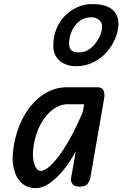

<svg xmlns="http://www.w3.org/2000/svg" viewBox="-20 -940 617 967"><path d="M160 7.5Q117.5 7.5 88.5 -18.8Q59.5 -45 48.8 -93.8Q38 -142.5 50 -209Q66.5 -299 105.8 -364.2Q145 -429.5 199.8 -465Q254.5 -500.5 316 -500.5H471.5Q494 -500.5 501.5 -484.2Q509 -468 504 -441L434 -39.5Q432 -29.5 421.5 -14.8Q411 0 380 0Q354 0 344.5 -13.8Q335 -27.5 338 -43L362 -178.5Q332.5 -123.5 297.8 -81.5Q263 -39.5 228 -16Q193 7.5 160 7.5ZM184.5 -79.5Q209.5 -79.5 245 -116.5Q280.5 -153.5 320 -220.2Q359.5 -287 396.5 -375L404 -415H320.5Q283 -415 248 -389.8Q213 -364.5 187 -318.8Q161 -273 150 -211Q140.5 -152 152 -115.8Q163.5 -79.5 184.5 -79.5ZM361 -606.5Q331 -606.5 305.5 -618Q280 -629.5 264.2 -652.2Q248.5 -675 248.5 -709Q248.5 -756 264.2 -794.5Q280 -833 307.5 -860.8Q335 -888.5 370.2 -904Q405.5 -919.5 445 -919.5Q511 -919.5 544.5 -892.8Q578 -866 576.5 -815.5Q575.5 -783.5 560.8 -747.2Q546 -711 518.5 -679Q491 -647 451.2 -626.8Q411.5 -606.5 361 -606.5ZM380 -676Q411 -676 436.8 -697.2Q462.5 -718.5 478.2 -749Q494 -779.5 494.5 -805.5Q495 -826 479 -839.5Q463 -853 442 -853Q405 -853 380.2 -833.8Q355.5 -814.5 342.5 -785.8Q329.5 -757 328 -729Q327.5 -713 330.8 -701Q334 -689 345.2 -682.5Q356.5 -676 380 -676Z"/></svg>

Font: Edu AU VIC WA NT Pre Medium
Style: Regular
Weight: 500
Designer: Tina and Corey Anderson, Eben Sorkin, Mirko Velimirovic
Foundry: Google for Education
Version: Version 1.001